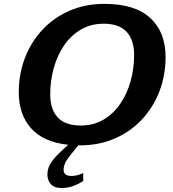

<svg xmlns="http://www.w3.org/2000/svg" viewBox="-20 -739 894 992"><path d="M308.5 137.5Q308.5 170 349 170Q363 170 376.5 167Q390 164 410 155V196.5Q375 217.5 349.5 225Q324 232.5 299 232.5Q260 232.5 242.5 212.2Q225 192 225 164Q225 144.5 231.5 125.5Q238 106.5 257.5 82.8Q277 59 316 23.5L332.5 9Q204.5 -4.5 140.8 -75.8Q77 -147 77 -262.5Q77 -356.5 108.5 -439Q140 -521.5 198.5 -584.5Q257 -647.5 338.5 -683.2Q420 -719 520 -719Q677.5 -719 756.5 -646Q835.5 -573 835.5 -444.5Q835.5 -350.5 804 -268Q772.5 -185.5 714 -122.5Q655.5 -59.5 574 -23.8Q492.5 12 392.5 12Q388.5 12 384.5 12L359 43.5Q326 83 317.2 102.2Q308.5 121.5 308.5 137.5ZM239.5 -252Q239.5 -174.5 278 -132.5Q316.5 -90.5 397 -90.5Q463.5 -90.5 514.8 -120.8Q566 -151 601.2 -202.5Q636.5 -254 654.8 -319.5Q673 -385 673 -455Q673 -532.5 634.2 -574.5Q595.5 -616.5 515 -616.5Q449 -616.5 397.8 -586.2Q346.5 -556 311.2 -504.5Q276 -453 257.8 -387.5Q239.5 -322 239.5 -252Z"/></svg>

Font: Newsreader 6pt SemiBold
Style: Italic
Weight: 600
Italic angle: -17°
Designer: Hugues Gentile
Foundry: Production Type
Version: Version 1.003; ttfautohint (v1.8.3)